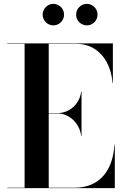

<svg xmlns="http://www.w3.org/2000/svg" viewBox="-20 -975 644 995"><path d="M374.5 -899C374.5 -868.5 399.5 -843.5 430 -843.5C460.5 -843.5 485.5 -868.5 485.5 -899C485.5 -930 460.5 -955 430 -955C399.5 -955 374.5 -930 374.5 -899ZM201 -899C201 -868.5 226 -843.5 256.5 -843.5C287 -843.5 312 -868.5 312 -899C312 -930 287 -955 256.5 -955C226 -955 201 -930 201 -899ZM400.5 -270.5H402.5V-500.5H400.5C393 -433.5 337 -389 280 -389H232.5V-748H375C492 -748 555.5 -652 563 -545H565V-750H17.5V-748H107.5V-2H17.5V0H575V-225H573C565.5 -98 502 -2 365 -2H232.5V-387H280C337 -387 393 -337.5 400.5 -270.5Z"/></svg>

Font: Bodoni* 96pt Medium
Style: Regular
Weight: 500
Version: Version 2.3